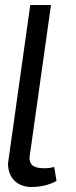

<svg xmlns="http://www.w3.org/2000/svg" viewBox="-20 -738 304 768"><path d="M156 -65C109 -65 98 -83 98 -108L184 -718H101L12 -84C12 -28 48 10 106 10C153 10 188 -4 206 -14L197 -70C184 -67 175 -65 156 -65Z"/></svg>

Font: Cantarell
Style: Oblique
Weight: 400
Italic angle: -8°
Designer: Dave Crossland
Version: Version 0.024